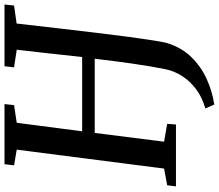

<svg xmlns="http://www.w3.org/2000/svg" viewBox="-78 -704 949 832"><g transform="rotate(-90 396.0 -288.5)"><path d="M358.5 166 341.5 127.5Q390 113.5 425.2 87Q460.5 60.5 482.2 26.2Q504 -8 511.5 -45Q524.5 -109.5 535.8 -188.2Q547 -267 557 -352H235.5L197.5 -51.5L275 -38L272 0H4L8.5 -38L81 -51.5L163 -690L95 -701.5L100 -743H360.5L356 -701.5L279.5 -690L242.5 -406.5H564.5Q572.5 -479 580.2 -551Q588 -623 596 -690L519.5 -701.5L524.5 -743H792L787.5 -701.5L709.5 -690.5Q699 -598 688.8 -510Q678.5 -422 669.2 -343.8Q660 -265.5 651.5 -202.8Q643 -140 636.2 -97.5Q629.5 -55 625 -39Q606 23 565.5 65.2Q525 107.5 471.2 132.2Q417.5 157 358.5 166Z"/></g></svg>

Font: Merriweather 36pt Medium
Style: Italic
Weight: 500
Italic angle: -7.8°
Version: Version 2.101